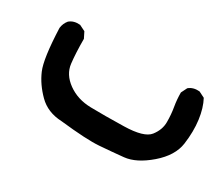

<svg xmlns="http://www.w3.org/2000/svg" viewBox="-63 -237 634 550"><g transform="rotate(30 254.0 38.5)"><path d="M168 170.9Q121.1 168.9 91.8 139.6Q62.5 110.4 47.9 76.2Q33.2 42 29.3 -57.6Q31.2 -73.2 41 -85Q54.7 -96.7 76.2 -94.7L95.7 -85L105.5 -65.4Q105.5 -18.6 109.4 14.6Q113.3 47.9 145 70.8Q176.8 93.8 220.7 94.7Q264.6 95.7 330.1 94.2Q395.5 92.8 413.1 70.3Q430.7 47.9 430.7 22.5Q430.7 -2.9 426.8 -25.4Q422.9 -47.9 422.9 -71.3L432.6 -90.8Q446.3 -102.5 467.8 -100.6L487.3 -90.8Q501 -65.4 505.9 -28.8Q510.7 7.8 504.9 50.3Q499 92.8 456.1 129.9Q413.1 167 374.5 170.9Q335.9 174.8 296.4 177.7Q256.8 180.7 168 170.9Z"/></g></svg>

Font: JasonHandwriting4
Style: Regular
Weight: 400
Version: Version 1.01.21